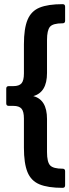

<svg xmlns="http://www.w3.org/2000/svg" viewBox="-20 -739 333 923"><path d="M281 164Q210 164 169.5 147Q129 130 112 88Q95 46 95 -29V-169Q95 -203 83.5 -216.5Q72 -230 44 -230H22Q10 -230 10 -242V-313Q10 -325 22 -325H44Q72 -325 83.5 -338.5Q95 -352 95 -386V-526Q95 -602 112.5 -644Q130 -686 170.5 -702.5Q211 -719 281 -719Q293 -719 293 -707V-639Q293 -627 281 -627Q234 -627 220 -610Q206 -593 206 -547V-388Q206 -295 140 -277Q206 -260 206 -167V-8Q206 40 221 56Q236 72 281 72Q293 72 293 84V152Q293 164 281 164Z"/></svg>

Font: Sofia Sans
Style: Bold
Weight: 700
Designer: Botio Nikoltchev, Ani Petrova
Foundry: lettersoup
Version: Version 4.100; ttfautohint (v1.8.4.7-5d5b)